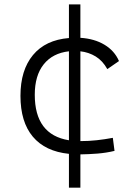

<svg xmlns="http://www.w3.org/2000/svg" viewBox="-20 -701 626 884"><path d="M297.4 163.1V7.3Q188 -3.9 131.1 -71.8Q74.2 -139.6 74.2 -259.8Q74.2 -377.9 131.8 -447.5Q189.5 -517.1 297.4 -525.9V-680.7H350.1V-526.9Q414.6 -522.9 460.9 -495.1Q507.3 -467.3 527.8 -419.9L474.1 -382.8Q452.6 -421.4 420.7 -440.9Q388.7 -460.4 350.1 -464.8V-51.3Q388.2 -51.3 425.8 -55.4Q463.4 -59.6 499.5 -66.4L507.3 -6.3Q469.2 2.9 429 6.1Q388.7 9.3 350.1 9.8V163.1ZM297.4 -55.2V-464.8Q222.7 -456.5 181.4 -405Q140.1 -353.5 140.1 -264.6Q140.1 -80.6 297.4 -55.2Z"/></svg>

Font: CaskaydiaMono NF Light
Style: Regular
Weight: 300
Designer: Aaron Bell
Foundry: Saja Typeworks
Version: Version 2111.001; ttfautohint (v1.8.4);Nerd Fonts 3.1.1